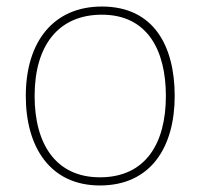

<svg xmlns="http://www.w3.org/2000/svg" viewBox="-20 -558 615 588"><path d="M515 -264C515 -417 451 -538 292 -538C145 -538 59 -432 59 -264C59 -107 134 10 286 10C443 10 515 -109 515 -264ZM86 -264C86 -420 160 -513 292 -513C433 -513 488 -402 488 -264C488 -119 426 -15 286 -15C151 -15 86 -117 86 -264Z"/></svg>

Font: Noto Sans Syriac Eastern Thin
Style: Regular
Weight: 100
Designer: Patrick Giasson and the Monotype Design Team
Foundry: Monotype Imaging Inc.
Version: Version 3.001